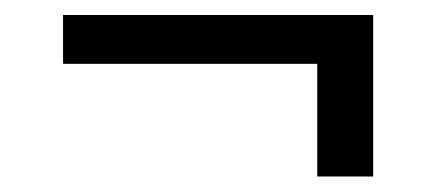

<svg xmlns="http://www.w3.org/2000/svg" viewBox="-20 -413 566 250"><path d="M465.9 -393.5H62.1V-329.9H393.1V-183.2H465.9Z"/></svg>

Font: Karasuma Gothic
Style: Light
Weight: 300
Designer: Rasmus Andersson / Ryoko Nishizuka
Foundry: rsms
Version: Version 1.00